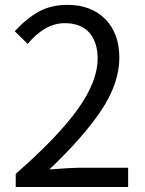

<svg xmlns="http://www.w3.org/2000/svg" viewBox="-20 -749 582 769"><path d="M43 -52.7Q212.9 -201.2 292 -312.5Q371.1 -422.9 371.1 -514.6Q371.1 -579.1 337.9 -618.2Q303.7 -656.2 239.3 -656.2Q160.2 -656.2 90.8 -573.2L39.1 -624Q86.9 -675.8 136.7 -703.1Q185.5 -729.5 250 -729.5Q345.7 -729.5 402.3 -671.9Q458 -614.3 458 -517.6Q458 -417 386.7 -308.6Q314.5 -200.2 177.7 -70.3Q264.6 -77.1 294.9 -77.1H493.2V0H43Z"/></svg>

Font: Noto Traditional Nushu
Style: Regular
Weight: 400
Designer: LIU Zhao
Foundry: Z&Z Studio
Version: Version 1.001; ttfautohint (v1.8.3) -l 8 -r 50 -G 200 -x 14 